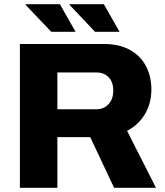

<svg xmlns="http://www.w3.org/2000/svg" viewBox="-20 -897 790 917"><path d="M75 0V-687H474Q550 -687 601 -658.5Q652 -630 677.5 -580.5Q703 -531 703 -470Q703 -404 672.5 -352.5Q642 -301 587 -272L725 0H525L411 -242H254V0ZM254 -375H439Q476 -375 498.5 -399.5Q521 -424 521 -465Q521 -492 511 -511Q501 -530 483 -540.5Q465 -551 439 -551H254ZM434 -745 312 -874 313 -877H476L551 -745ZM225 -745 102 -874 104 -877H266L341 -745Z"/></svg>

Font: Archivo SemiBold ExtraBold
Style: Regular
Weight: 800
Version: Version 2.001